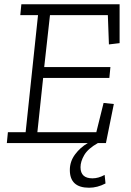

<svg xmlns="http://www.w3.org/2000/svg" viewBox="-20 -670 613 899"><path d="M476 0H438Q392 26 374.5 56Q357 86 357 113Q357 165 413 165Q441 165 470 149L474 189Q436 209 397 209Q307 209 307 126Q307 86 331.5 53Q356 20 391 0H12L17 -51H100L158 -599H75L80 -650H540V-468L490 -462L485 -599H214L187 -356H497L492 -305H182L155 -51H431L465 -188L513 -183Z"/></svg>

Font: Zilla Slab Light
Style: Italic
Weight: 300
Italic angle: -6°
Designer: Typotheque.com
Foundry: Typotheque type foundry
Version: Version 1.1; 2017; ttfautohint (v1.6)